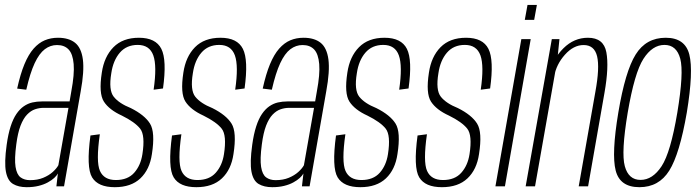

<svg xmlns="http://www.w3.org/2000/svg" viewBox="-20 -755 2838 778"><path d="M88 3.5Q115 3.5 136.2 -1.8Q157.5 -7 173.5 -15.8Q189.5 -24.5 199.8 -34Q210 -43.5 214.5 -52L208.5 0H239.5L307 -385Q322 -467 315.8 -514.2Q309.5 -561.5 284 -581.8Q258.5 -602 215 -602Q186 -602 161.5 -591.8Q137 -581.5 116.2 -558Q95.5 -534.5 79 -494.8Q62.5 -455 49.5 -396L86.5 -391.5Q102 -459.5 120.5 -499Q139 -538.5 161.5 -555.5Q184 -572.5 211 -572.5Q241 -572.5 258 -554.5Q275 -536.5 278.5 -495.5Q282 -454.5 269 -385L262 -344H149.5Q129.5 -344 111 -339.8Q92.5 -335.5 76.2 -324.2Q60 -313 46.5 -293.2Q33 -273.5 23 -242.5Q13 -211.5 7 -168Q-3 -96 4 -59.2Q11 -22.5 33 -9.5Q55 3.5 88 3.5ZM101.5 -25Q79 -25 63.5 -36.2Q48 -47.5 43 -78.8Q38 -110 46 -170Q52 -216.5 63.2 -245.8Q74.5 -275 89.8 -290.8Q105 -306.5 122 -312.2Q139 -318 156.5 -318H257.5L216.5 -85.5Q209.5 -72.5 193.8 -58.2Q178 -44 155 -34.5Q132 -25 101.5 -25Z M445 3.5Q511 3.5 548.8 -32.2Q586.5 -68 595.5 -130.5Q609.5 -219.5 587.8 -254.2Q566 -289 510 -317Q462.5 -336 441 -362.8Q419.5 -389.5 431 -458.5Q438.5 -510 465.5 -541.5Q492.5 -573 538 -573Q586 -573 601.2 -530.5Q616.5 -488 602.5 -391.5L640.5 -396.5Q656.5 -512 633.8 -557Q611 -602 543 -602Q477.5 -602 439.8 -563.8Q402 -525.5 392.5 -460.5Q379.5 -376.5 401 -343.2Q422.5 -310 474 -286.5Q526.5 -260.5 547.8 -233.8Q569 -207 557 -130Q550 -84.5 523.8 -55Q497.5 -25.5 449.5 -25.5Q401.5 -25.5 385 -62.5Q368.5 -99.5 384.5 -211L346.5 -206Q329 -76 353.2 -36.2Q377.5 3.5 445 3.5Z M775.5 3.5Q841.5 3.5 879.2 -32.2Q917 -68 926 -130.5Q940 -219.5 918.2 -254.2Q896.5 -289 840.5 -317Q793 -336 771.5 -362.8Q750 -389.5 761.5 -458.5Q769 -510 796 -541.5Q823 -573 868.5 -573Q916.5 -573 931.8 -530.5Q947 -488 933 -391.5L971 -396.5Q987 -512 964.2 -557Q941.5 -602 873.5 -602Q808 -602 770.2 -563.8Q732.5 -525.5 723 -460.5Q710 -376.5 731.5 -343.2Q753 -310 804.5 -286.5Q857 -260.5 878.2 -233.8Q899.5 -207 887.5 -130Q880.5 -84.5 854.2 -55Q828 -25.5 780 -25.5Q732 -25.5 715.5 -62.5Q699 -99.5 715 -211L677 -206Q659.5 -76 683.8 -36.2Q708 3.5 775.5 3.5Z M1083 3.5Q1110 3.5 1131.2 -1.8Q1152.5 -7 1168.5 -15.8Q1184.5 -24.5 1194.8 -34Q1205 -43.5 1209.5 -52L1203.5 0H1234.5L1302 -385Q1317 -467 1310.8 -514.2Q1304.5 -561.5 1279 -581.8Q1253.5 -602 1210 -602Q1181 -602 1156.5 -591.8Q1132 -581.5 1111.2 -558Q1090.5 -534.5 1074 -494.8Q1057.5 -455 1044.5 -396L1081.5 -391.5Q1097 -459.5 1115.5 -499Q1134 -538.5 1156.5 -555.5Q1179 -572.5 1206 -572.5Q1236 -572.5 1253 -554.5Q1270 -536.5 1273.5 -495.5Q1277 -454.5 1264 -385L1257 -344H1144.5Q1124.5 -344 1106 -339.8Q1087.5 -335.5 1071.2 -324.2Q1055 -313 1041.5 -293.2Q1028 -273.5 1018 -242.5Q1008 -211.5 1002 -168Q992 -96 999 -59.2Q1006 -22.5 1028 -9.5Q1050 3.5 1083 3.5ZM1096.5 -25Q1074 -25 1058.5 -36.2Q1043 -47.5 1038 -78.8Q1033 -110 1041 -170Q1047 -216.5 1058.2 -245.8Q1069.5 -275 1084.8 -290.8Q1100 -306.5 1117 -312.2Q1134 -318 1151.5 -318H1252.5L1211.5 -85.5Q1204.5 -72.5 1188.8 -58.2Q1173 -44 1150 -34.5Q1127 -25 1096.5 -25Z M1440 3.5Q1506 3.5 1543.8 -32.2Q1581.5 -68 1590.5 -130.5Q1604.5 -219.5 1582.8 -254.2Q1561 -289 1505 -317Q1457.5 -336 1436 -362.8Q1414.5 -389.5 1426 -458.5Q1433.5 -510 1460.5 -541.5Q1487.5 -573 1533 -573Q1581 -573 1596.2 -530.5Q1611.5 -488 1597.5 -391.5L1635.5 -396.5Q1651.5 -512 1628.8 -557Q1606 -602 1538 -602Q1472.5 -602 1434.8 -563.8Q1397 -525.5 1387.5 -460.5Q1374.5 -376.5 1396 -343.2Q1417.5 -310 1469 -286.5Q1521.5 -260.5 1542.8 -233.8Q1564 -207 1552 -130Q1545 -84.5 1518.8 -55Q1492.5 -25.5 1444.5 -25.5Q1396.5 -25.5 1380 -62.5Q1363.5 -99.5 1379.5 -211L1341.5 -206Q1324 -76 1348.2 -36.2Q1372.5 3.5 1440 3.5Z M1770.5 3.5Q1836.5 3.5 1874.2 -32.2Q1912 -68 1921 -130.5Q1935 -219.5 1913.2 -254.2Q1891.5 -289 1835.5 -317Q1788 -336 1766.5 -362.8Q1745 -389.5 1756.5 -458.5Q1764 -510 1791 -541.5Q1818 -573 1863.5 -573Q1911.5 -573 1926.8 -530.5Q1942 -488 1928 -391.5L1966 -396.5Q1982 -512 1959.2 -557Q1936.5 -602 1868.5 -602Q1803 -602 1765.2 -563.8Q1727.5 -525.5 1718 -460.5Q1705 -376.5 1726.5 -343.2Q1748 -310 1799.5 -286.5Q1852 -260.5 1873.2 -233.8Q1894.5 -207 1882.5 -130Q1875.5 -84.5 1849.2 -55Q1823 -25.5 1775 -25.5Q1727 -25.5 1710.5 -62.5Q1694 -99.5 1710 -211L1672 -206Q1654.5 -76 1678.8 -36.2Q1703 3.5 1770.5 3.5Z M1987.5 0H2026L2130.5 -596.5H2092.5ZM2117.5 -735 2106.5 -674.5H2144.5L2155.5 -735Z M2110 0H2148L2238 -510L2247 -596.5H2216ZM2325 0H2363L2429.5 -379.5Q2448 -484.5 2437 -543.2Q2426 -602 2362.5 -602Q2306 -602 2263.2 -559.5Q2220.5 -517 2211 -465L2225.5 -445Q2234 -494 2269 -533.2Q2304 -572.5 2345 -572.5Q2388.5 -572.5 2399.5 -526.8Q2410.5 -481 2392.5 -383Z M2571 3.5Q2650 3.5 2692 -63.8Q2734 -131 2763 -299Q2790.5 -466 2773.2 -534Q2756 -602 2677.5 -602Q2598 -602 2555.8 -534.2Q2513.5 -466.5 2485.5 -299Q2457.5 -131.5 2474.8 -64Q2492 3.5 2571 3.5ZM2575.5 -26Q2527 -26 2511.8 -81.5Q2496.5 -137 2523.5 -298.5Q2551 -460 2587.2 -516.5Q2623.5 -573 2672.5 -573Q2721.5 -573 2736.5 -517Q2751.5 -461 2724.5 -298.5Q2697.5 -137.5 2661 -81.8Q2624.5 -26 2575.5 -26Z"/></svg>

Font: Anybody Condensed ExtraLight
Style: Italic
Weight: 250
Width: 3
Italic angle: -10°
Version: Version 1.113;gftools[0.9.25]